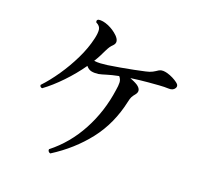

<svg xmlns="http://www.w3.org/2000/svg" viewBox="-110 -900 1220 1072"><g transform="rotate(15 500.0 -364.5)"><path d="M265 31Q258 29 254 23Q250 17 252 10Q356 -58 427 -166.5Q498 -275 528 -406Q535 -432 536 -451Q537 -470 525 -486Q481 -481 454.5 -475Q428 -469 410 -467Q386 -466 369 -471Q352 -476 340 -493Q339 -494 339 -495Q293 -440 236.5 -390.5Q180 -341 127 -309Q120 -310 116.5 -314.5Q113 -319 114 -325Q157 -363 201.5 -417Q246 -471 282.5 -532Q319 -593 338 -652Q349 -685 348.5 -706.5Q348 -728 324 -742Q319 -756 332 -760Q357 -762 389.5 -745Q422 -728 446 -700Q473 -667 450 -646Q437 -635 430.5 -627Q424 -619 413 -601Q404 -585 392.5 -567Q381 -549 368 -532Q385 -528 405 -527.5Q425 -527 446 -528Q480 -530 519 -533.5Q558 -537 595.5 -541Q633 -545 661 -549Q685 -552 700 -558.5Q715 -565 731 -574Q743 -579 755 -577.5Q767 -576 778 -572Q797 -565 813 -555Q829 -545 840 -535Q859 -519 847 -502.5Q835 -486 808 -490Q786 -493 753 -493.5Q720 -494 691 -494Q639 -494 588 -491Q600 -485 611.5 -478.5Q623 -472 632 -465Q664 -438 640 -412Q627 -399 621 -389.5Q615 -380 609 -360Q567 -224 478 -128.5Q389 -33 265 31Z"/></g></svg>

Font: Zen Old Mincho SemiBold
Style: Regular
Weight: 600
Version: Version 1.500